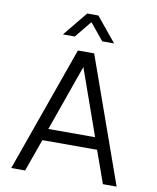

<svg xmlns="http://www.w3.org/2000/svg" viewBox="-101 -1038 911 1116"><g transform="rotate(10 354.5 -480.5)"><path d="M204 -817 322 -961H388L506 -817H436L355 -916L274 -817ZM43 0 306 -740H402L665 0H584L516 -191H193L125 0ZM216 -261H492L354 -651Z"/></g></svg>

Font: Be Vietnam Pro Light
Style: Regular
Weight: 300
Designer: Lam Bao, Tony Le, Vietanh Nguyen
Foundry: Yellow Type Foundry
Version: Version 1.002; ttfautohint (v1.8.3)